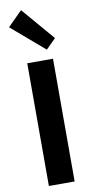

<svg xmlns="http://www.w3.org/2000/svg" viewBox="-121 -1203 602 1248"><g transform="rotate(-10 180.0 -578.5)"><path d="M265 -810V0H95V-810ZM115 -1157 301 -940 236 -875 19 -1061Z"/></g></svg>

Font: Sinkin Sans 700 Bold
Style: Bold
Weight: 700
Designer: Keith Bates
Foundry: K-Type
Version: Sinkin Sans (version 1.0)  by Keith Bates   •   © 2014   www